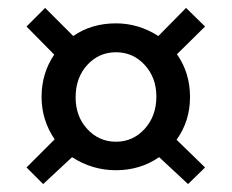

<svg xmlns="http://www.w3.org/2000/svg" viewBox="-20 -582 585 485"><path d="M94 -562 165 -491Q211 -523 273 -523Q330 -523 380 -491L450 -562L498 -515L427 -445Q460 -398 460 -337Q460 -276 426 -229L498 -159L455 -117L382 -185Q334 -152 273 -152Q213 -152 162 -185L89 -117L47 -159L118 -230Q85 -279 85 -337Q85 -397 117 -444L47 -515ZM171 -336Q171 -288 200.5 -256Q230 -224 273 -224Q316 -224 345.5 -256.5Q375 -289 375 -338Q375 -386 345.5 -418Q316 -450 273 -450Q230 -450 200.5 -418Q171 -386 171 -336Z"/></svg>

Font: Raleway
Style: Regular
Weight: 600
Designer: Matt McInerney, Pablo Impallari, Rodrigo Fuenzalida
Foundry: Matt McInerney, Pablo Impallari, Rodrigo Fuenzalida
Version: Version 1.000;PS 001.001;hotconv 1.0.56; ttfautohint (v1.5)